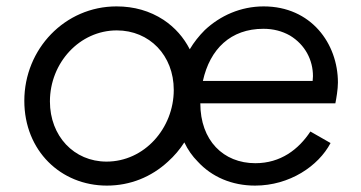

<svg xmlns="http://www.w3.org/2000/svg" viewBox="-20 -568 1129 600"><path d="M314 12C387 12 453 -15 505 -63C525 -81 542 -101 556 -123C567 -100 581 -80 598 -63C642 -15 705 12 777 12C885 12 975 -49 1013 -121L950 -157C913 -101 857 -58 778 -58C678 -58 606 -129 606 -245H1028C1031 -260 1036 -289 1036 -310C1036 -432 952 -548 804 -548C732 -548 668 -519 620 -474C602 -456 586 -436 573 -414C554 -451 527 -482 491 -506C448 -534 399 -548 344 -548C183 -548 56 -415 56 -253C56 -97 170 12 314 12ZM614 -315C636 -415 701 -478 803 -478C834 -478 861 -471 886 -457C934 -428 958 -380 958 -330C958 -325 957 -320 957 -315ZM313 -63C211 -63 136 -143 136 -251C136 -372 229 -473 345 -473C447 -473 523 -395 523 -287C523 -167 431 -63 313 -63Z"/></svg>

Font: Plus Jakarta Sans
Style: Italic
Weight: 400
Italic angle: -8°
Designer: Gumpita Rahayu
Foundry: Tokotype
Version: Version 2.071;gftools[0.9.30]